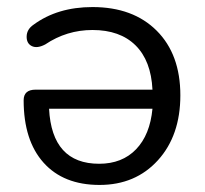

<svg xmlns="http://www.w3.org/2000/svg" viewBox="-20 -515 582 544"><path d="M47 -231Q47 -261 81 -261H412Q408 -343 364 -386.5Q320 -430 242 -430Q169 -430 108 -389Q85 -377 70 -384.5Q55 -392 55.5 -412Q56 -432 75 -445Q143 -495 242 -495Q357 -495 424 -428Q491 -361 491 -245Q491 -131 427.5 -61Q364 9 262 9Q160 9 103.5 -54Q47 -117 47 -231ZM261 -51Q326 -51 365.5 -92Q405 -133 412 -207H119Q127 -51 261 -51Z"/></svg>

Font: Nunito
Style: Regular
Weight: 400
Designer: Vernon Adams
Foundry: Vernon Adams
Version: Version 3.602